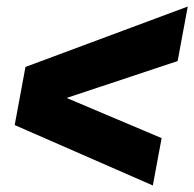

<svg xmlns="http://www.w3.org/2000/svg" viewBox="-20 -617 595 588"><path d="M448 -49 25 -234 58 -412 555 -597 524 -430 184 -317 475 -194Z"/></svg>

Font: Argentum Sans Black
Style: Italic
Weight: 900
Italic angle: -11°
Designer: Julieta Ulanovsky (font), Cristiano Sobral (main changes and remaster)
Foundry: Julieta Ulanovsky (font), Cristiano Sobral (main changes and remaster)
Version: Version 2.007;June 15, 2022;FontCreator 14.0.0.2814 64-bit; 